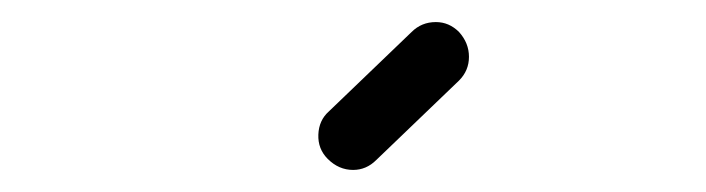

<svg xmlns="http://www.w3.org/2000/svg" viewBox="-20 -758 640 174"><path d="M396 -685 321 -613Q312 -604 300 -604Q287 -604 277 -614Q268 -623 268.5 -636Q269 -649 278 -657L353 -729Q362 -738 375 -738Q387 -738 396 -729Q405 -719 405 -706.5Q405 -694 396 -685Z"/></svg>

Font: Sepalumica Med
Style: Regular
Weight: 500
Designer: Julieta Ulanovsky
Foundry: Julieta Ulanovsky
Version: Version 7.200